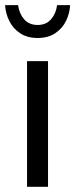

<svg xmlns="http://www.w3.org/2000/svg" viewBox="-22 -722 291 742"><path d="M163.6 -485.8V0H82.5V-485.8ZM47.9 -702.1Q52.2 -669.4 71.3 -647.5Q90.3 -625.5 123.5 -625.5Q156.2 -625.5 175.3 -647.5Q194.3 -669.4 198.7 -702.1H249Q247.1 -669.9 233.2 -641.1Q219.2 -612.3 191.7 -593.8Q164.1 -575.2 123.5 -575.2Q83 -575.2 55.4 -593.8Q27.8 -612.3 13.7 -641.4Q-0.5 -670.4 -2.4 -702.1Z"/></svg>

Font: Varta
Style: Regular
Weight: 400
Designer: Joana Correia, Viktoriya Grabowska, Eben Sorkin
Foundry: Sorkin Type
Version: Version 1.003; ttfautohint (v1.3) -l 8 -r 24 -G 200 -x 12 -H